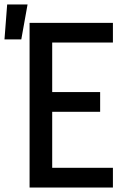

<svg xmlns="http://www.w3.org/2000/svg" viewBox="-64 -837 584 857"><path d="M68 0V-735H440V-647H169V-426H383V-338H169V-88H440V0ZM-44 -661 -32 -817H59L31 -661Z"/></svg>

Font: Iosevka Curly Semibold
Style: Regular
Weight: 600
Monospace: yes
Designer: Belleve Invis
Foundry: Belleve Invis
Version: Version 22.1.2; ttfautohint (v1.8.4)